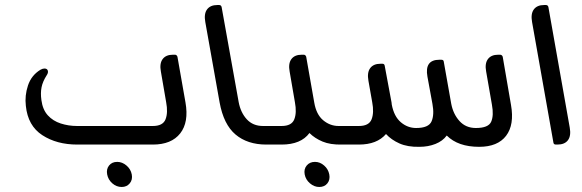

<svg xmlns="http://www.w3.org/2000/svg" viewBox="-20 -576 2317 765"><path d="M687 -350 719 -168Q733 -89 698 -44.5Q663 0 589 0H288Q206 0 148.5 -37.5Q91 -75 83 -154Q78 -195 91.5 -235.5Q105 -276 141 -298Q150 -303 157 -303Q168 -303 170.5 -294.5Q173 -286 166 -276Q150 -251 145.5 -228Q141 -205 145 -177Q150 -139 170.5 -116.5Q191 -94 222 -84Q253 -74 287 -74H589Q629 -74 639.5 -100.5Q650 -127 642 -169L621 -291Q615 -323 628 -340.5Q641 -358 669 -358H677Q684 -358 687 -350ZM447 69Q467 69 484 83.5Q501 98 505 119Q509 140 497 154.5Q485 169 465 169Q444 169 427.5 154.5Q411 140 407 119Q403 98 414.5 83.5Q426 69 447 69Z M1102 0H1041Q966 0 918.5 -40Q871 -80 855 -168L798 -488Q792 -521 805 -538.5Q818 -556 846 -556H853Q861 -556 863 -548L931 -169Q939 -127 963.5 -100.5Q988 -74 1028 -74H1089Z M1329 -74H1390L1403 0H1342Q1296 1 1265 -12Q1234 -25 1213 -46Q1179 0 1102 0H1077L1064 -74H1102Q1142 -74 1152.5 -100.5Q1163 -127 1155 -169L1134 -291Q1128 -323 1141 -340.5Q1154 -358 1182 -358H1190Q1197 -358 1200 -350L1232 -168Q1240 -120 1267.5 -97Q1295 -74 1329 -74ZM1235 69Q1255 69 1271.5 83.5Q1288 98 1292 119Q1296 140 1284.5 154.5Q1273 169 1252 169Q1232 169 1215 154.5Q1198 140 1194 119Q1190 98 1202 83.5Q1214 69 1235 69Z M1983 -350 2016 -158Q2030 -79 1996.5 -35Q1963 9 1889 9Q1805 9 1760 -36Q1744 -14 1715 -2.5Q1686 9 1651 9Q1604 10 1571.5 -4.5Q1539 -19 1518 -42Q1482 0 1410 0H1385L1372 -74H1410Q1450 -74 1460.5 -100.5Q1471 -127 1463 -169L1448 -254Q1442 -287 1455 -304.5Q1468 -322 1496 -322H1504Q1512 -322 1513 -313L1540 -168L1541 -159Q1550 -112 1577 -89Q1604 -66 1638 -66Q1688 -66 1699.5 -92.5Q1711 -119 1703 -162L1683 -271Q1671 -338 1731 -338H1738Q1747 -338 1748 -331L1778 -162Q1786 -121 1811 -93.5Q1836 -66 1876 -66Q1926 -66 1937 -91Q1948 -116 1940 -159L1917 -291Q1911 -323 1924 -340.5Q1937 -358 1965 -358H1972Q1980 -358 1983 -350Z M2201 0H2195Q2186 0 2185 -8L2100 -488Q2094 -521 2107 -538.5Q2120 -556 2148 -556H2155Q2163 -556 2165 -548L2250 -68Q2256 -35 2243 -17.5Q2230 0 2201 0Z"/></svg>

Font: Zain
Style: Italic
Weight: 400
Italic angle: -10°
Designer: Zain,Boutros
Foundry: Mobile Telecommunications Company (Zain), 2024
Version: Version 1.51; ttfautohint (v1.8.4)